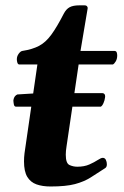

<svg xmlns="http://www.w3.org/2000/svg" viewBox="-20 -673 457 707"><path d="M123.5 -330.1H357.4Q367.2 -329.1 367.2 -317.9Q367.2 -314.9 366.7 -313.5Q365.7 -304.2 361.1 -293.5Q356.4 -282.7 351.1 -280.3H117.7H38.1Q32.2 -280.8 30.8 -289.6Q29.3 -298.3 29.3 -304.2Q30.8 -313.5 34.9 -318.4Q39.1 -323.2 43.9 -325.2ZM166 13.7Q136.2 13.7 114.3 5.9Q92.3 -2 80.3 -22Q68.4 -42 68.4 -78.6Q68.4 -85.4 68.8 -93Q69.3 -100.6 70.3 -108.9L117.7 -435.5H50.8Q45.9 -436 43.9 -442.4Q42 -448.7 42 -454.6Q42 -465.8 48.8 -475.1Q55.7 -484.4 62 -485.4Q99.6 -491.2 124 -504.2Q148.4 -517.1 168.9 -545.2Q189.5 -573.2 214.8 -622.6Q223.6 -639.6 236.6 -646.5Q249.5 -653.3 271.5 -653.3H291.5Q297.9 -653.3 300.8 -649.4Q303.7 -645.5 302.7 -641.6L276.4 -485.4H402.3Q408.2 -484.9 409.9 -479.7Q411.6 -474.6 411.6 -468.8Q411.6 -456.1 406.2 -447Q400.9 -438 395.5 -435.5H269.5L225.1 -134.8Q223.6 -125.5 222.9 -117.9Q222.2 -110.4 222.2 -103.5Q222.2 -71.8 235.8 -65.4Q249.5 -59.1 264.6 -59.1Q290.5 -59.1 309.1 -67.4Q327.6 -75.7 339.8 -83.7Q352.1 -91.8 358.4 -91.8Q366.2 -91.8 369.9 -84.2Q373.5 -76.7 373.5 -67.9Q373.5 -58.1 367.7 -54.2Q337.9 -34.7 313.5 -19.3Q289.1 -3.9 255.9 4.9Q222.7 13.7 166 13.7Z"/></svg>

Font: Gelasio
Style: Italic
Weight: 400
Italic angle: -8.5°
Designer: Eben Sorkin
Foundry: Eben Sorkin
Version: Version 1.008